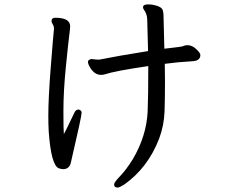

<svg xmlns="http://www.w3.org/2000/svg" viewBox="-20 -786 1040 875"><path d="M268.1 -15.1Q262.2 -15.1 257.1 -16.6Q252 -18.1 248 -19Q212.9 -33.2 202.1 -186Q200.2 -217.8 200.2 -257.8Q200.2 -337.9 211.2 -478.5Q222.2 -619.1 226.1 -655.8Q226.1 -666 220.5 -675Q214.8 -684.1 214.8 -689.9Q214.8 -705.1 231.9 -705.1Q299.8 -705.1 299.8 -666Q299.8 -657.2 295.4 -623.5Q291 -589.8 280 -479.5Q269 -369.1 269 -281Q269 -192.9 271 -174.8Q284.2 -199.2 299.6 -232.2Q314.9 -265.1 317.9 -270Q324.2 -287.1 338.9 -287.1Q352.1 -282.2 352.1 -272.9Q352.1 -255.9 301.8 -40Q293 -15.1 268.1 -15.1ZM516.1 68.8Q500 68.8 500 54.2Q500 44.9 527.6 16.4Q555.2 -12.2 585 -60.1Q647 -165 652.8 -275.9Q655.8 -347.2 655.8 -484.9Q504.9 -462.9 456.1 -446.8Q448.2 -444.8 439.9 -444.8Q413.1 -444.8 393.1 -474.1Q380.9 -493.2 380.9 -503.9Q380.9 -514.2 397 -517.1Q415 -514.2 432.1 -514.2Q522 -532.2 654.8 -553.2Q651.9 -672.9 650.9 -698Q649.9 -723.1 636.2 -741.2Q631.8 -747.1 631.8 -752.9Q631.8 -766.1 655.8 -766.1Q672.9 -766.1 690.4 -761Q708 -755.9 716.1 -748.5Q724.1 -741.2 725.1 -717.8L729 -564Q765.1 -568.8 787.6 -571Q810.1 -573.2 816.7 -576.7Q823.2 -580.1 835 -580.1Q855 -580.1 874 -562.5Q893.1 -544.9 893.1 -535.2Q893.1 -507.8 854 -506.8Q787.1 -502.9 731 -495.1L731.9 -410.2Q731.9 -346.2 730 -280.5Q728 -214.8 705.1 -153.8Q653.8 -21 545.9 55.2Q536.1 60.1 529.1 64.5Q522 68.8 516.1 68.8Z"/></svg>

Font: LXGW WenKai Mono GB Screen
Style: Regular
Weight: 400
Monospace: yes
Designer: LXGW / Fontworks Inc.
Foundry: LXGW / Fontworks Inc.
Version: Version 1.510;January 18,2025